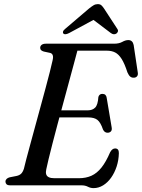

<svg xmlns="http://www.w3.org/2000/svg" viewBox="-20 -916 702 949"><path d="M233.5 -370.7H414.3Q437.3 -370.7 450.6 -384.4Q463.8 -398 466.3 -437.1Q468.8 -444.7 473.8 -448.4Q478.7 -452 485.4 -452Q495.4 -452 500.8 -447Q506.1 -441.9 507.2 -433.2L531.8 -287.1Q534.4 -273.3 528.5 -266.8Q522.5 -260.4 513 -259.9Q504.4 -259.6 498.6 -263.8Q492.8 -268.1 489.1 -275.7Q477.2 -311 461.6 -323.3Q446 -335.6 416.9 -335.6H222.8ZM381.8 0H30.6Q17.3 0 12.1 -5.4Q7 -10.7 7 -18.4Q7 -26 12.7 -31.7Q18.5 -37.3 27.7 -39.6L61.6 -46.3Q76 -49.4 84.2 -57.2Q92.5 -65 98.1 -81.9Q101.5 -97.2 109.8 -128.7Q118.2 -160.2 129.6 -202.3Q141 -244.3 154.1 -292.3Q167.3 -340.2 180.4 -388.7Q193.6 -437.3 205.6 -481.7Q217.6 -526.1 226.4 -561.1Q235.3 -596.2 239.7 -616.6Q244 -633.6 240.7 -642.9Q237.5 -652.3 227.2 -654.6L196.6 -661.2Q188.9 -663.4 183.7 -667.6Q178.6 -671.9 178.6 -679.2Q178.6 -688.7 185.8 -694.3Q193.1 -700 206.5 -700H543.5Q568.4 -700 584.3 -708.9Q600.1 -717.9 614.2 -717.9Q635.7 -717.9 640.7 -693.3L660.6 -560.2Q663.3 -547.2 658.3 -540.1Q653.2 -533 643.5 -532Q632.2 -531 624.4 -536.9Q616.5 -542.8 609.9 -558.1Q595.9 -601.5 581.3 -624.6Q566.7 -647.7 549.2 -656.6Q531.7 -665.5 508.5 -665.5H362.5Q355.2 -637.8 344.1 -596.7Q332.9 -555.7 319.7 -506.5Q306.4 -457.3 292.2 -404.8Q277.9 -352.2 264.3 -301.3Q250.7 -250.4 239.3 -206Q227.9 -161.6 219.9 -128.5Q211.8 -95.4 208.7 -79.1Q205.4 -64.9 208.2 -55Q211 -45 221.2 -40.1Q231.3 -35.1 249.4 -35.1H369.3Q404.7 -35.1 432 -47.4Q459.2 -59.7 481.6 -87.8Q503.9 -115.8 524 -162.8Q534.3 -182.3 549 -182.3Q567.9 -182.3 567.5 -159Q566.7 -124.1 556.5 -92.9Q546.2 -61.6 529.1 -37.6Q512 -13.6 489.7 0.1Q467.4 13.8 442.5 13.8Q427.3 13.8 414.2 6.9Q401.1 0 381.8 0ZM465.1 -830.1H425.5L528.1 -752.5Q542.6 -742.2 555.1 -750Q560 -753.3 562.5 -759.6Q564.9 -765.9 560 -773L494 -874.2Q487.3 -884.2 481 -889.9Q474.7 -895.6 463.2 -895.6Q452 -895.6 442.5 -889.9Q433 -884.2 420.4 -874.2L301.8 -773Q293 -765.9 291.5 -759.6Q290 -753.3 293.2 -750Q297.5 -746 304.5 -746.8Q311.5 -747.6 321.4 -752.5Z"/></svg>

Font: Fraunces
Style: Italic
Weight: 900
Italic angle: -16°
Version: Version 1.000;[0bf87f6ff]